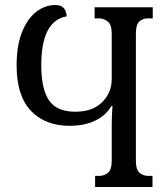

<svg xmlns="http://www.w3.org/2000/svg" viewBox="-20 -743 664 763"><path d="M358 0V-44H376Q393 -44 408.5 -56Q424 -68 424 -105V-250Q424 -282 427 -322H423Q399 -282 356 -262.5Q313 -243 257 -243Q160 -243 103 -302.5Q46 -362 46 -483Q46 -562 67.5 -615.5Q89 -669 124 -696Q159 -723 199 -723Q220 -723 229.5 -714.5Q239 -706 242 -695.5Q245 -685 245 -678Q144 -661 144 -484Q144 -390 174.5 -344.5Q205 -299 279 -299Q348 -299 386 -337Q424 -375 424 -429V-609Q424 -646 407.5 -658Q391 -670 374 -670H356V-714H587V-670H567Q548 -670 534 -658Q520 -646 520 -609V-105Q520 -68 535 -56Q550 -44 569 -44H586V0Z"/></svg>

Font: Noto Serif Georgian Condensed
Style: Regular
Weight: 400
Width: 3
Designer: Monotype Design Team, Akaki Razmadze
Foundry: Google LLC
Version: Version 2.003; ttfautohint (v1.8.4.7-5d5b)